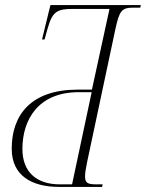

<svg xmlns="http://www.w3.org/2000/svg" viewBox="-20 -734 573 754"><path d="M212 0H381L383 -10H359C323 -10 314 -16 314 -42C314 -54 317 -72 322 -97L433 -619C449 -693 458 -704 505 -704H531L533 -714H178L145 -579H155L167 -622C186 -689 204 -699 267 -699H410L341 -382H285C102 -382 26 -283 26 -150C26 -44 105 0 212 0ZM215 -10C123 -10 68 -59 68 -149C68 -265 131 -372 289 -372H340L263 -10Z"/></svg>

Font: Noto Serif Display ExtraCondensed ExtraLight
Style: Italic
Weight: 200
Width: 2
Italic angle: -12°
Designer: Monotype Design Team
Foundry: Monotype Imaging Inc.
Version: Version 2.009